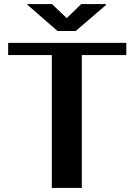

<svg xmlns="http://www.w3.org/2000/svg" viewBox="-20 -921 658 941"><path d="M20 -651H234V0H381V-651H599V-711H20ZM115 -897 262 -769H351L499 -896V-901H378L307 -832L235 -901H115Z"/></svg>

Font: Aerodynamic
Style: Regular
Weight: 500
Designer: Google
Version: Version 2.000980; 2014